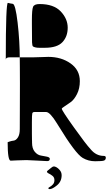

<svg xmlns="http://www.w3.org/2000/svg" viewBox="-20 -1109 758 1330"><path d="M305 79Q305 76 325 61Q327 60 333 54.5Q339 49 344 46.5Q349 44 355 44Q360 44 371 49.5Q382 55 394.5 70Q407 85 407 105Q407 148 375 174.5Q343 201 324 201Q315 201 315 194Q315 191 325.5 185.5Q336 180 346.5 168.5Q357 157 357 139Q357 120 344 109.5Q331 99 318 93Q305 87 305 79ZM20 -696Q20 -712 49 -712H215Q238 -712 268 -713.5Q298 -715 315 -715Q405 -715 469 -669.5Q533 -624 533 -547Q533 -496 513.5 -457.5Q494 -419 470.5 -402Q447 -385 427.5 -372.5Q408 -360 408 -356Q408 -344 492 -226.5Q576 -109 607 -76Q645 -29 699 -29Q713 -29 713 -17Q713 -2 701 3Q689 8 639 8Q592 8 553 -15Q503 -44 384 -239Q377 -250 374 -255Q326 -333 300 -333H279H218Q206 -333 203.5 -323Q201 -313 201 -262Q201 -214 201 -183Q201 -152 201.5 -143.5Q202 -135 202 -129.5Q202 -124 202 -121Q202 -80 221 -57.5Q240 -35 263.5 -31.5Q287 -28 306 -23.5Q325 -19 325 -9Q325 7 307 7Q306 7 238 3.5Q170 0 164 0Q135 0 95 2Q55 4 54 4Q33 4 33 -124Q33 -124 46 -128.5Q59 -133 75 -135Q91 -137 104 -157Q117 -177 117 -214Q117 -240 117.5 -354Q118 -468 118 -529Q118 -591 117.5 -642.5Q117 -694 117 -698Q117 -825 102 -952.5Q87 -1080 68.5 -1082.5Q50 -1085 35 -1089Q20 -1093 20 -696ZM201 -943Q201 -840 202 -815.5Q203 -791 209 -787Q224 -778 252 -778H262H291Q376 -778 412.5 -817Q449 -856 449 -917Q449 -979 400.5 -1030Q352 -1081 254 -1081Q217 -1081 209 -1061.5Q201 -1042 201 -971Z"/></svg>

Font: OFL Sorts Mill Goudy TT
Style: Regular
Weight: 500
Version: Version 003.000